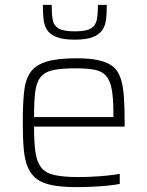

<svg xmlns="http://www.w3.org/2000/svg" viewBox="-20 -756 601 784"><path d="M292 8Q234 8 194.5 0.5Q155 -7 131 -24.5Q107 -42 94 -72Q81 -102 77 -147Q73 -192 73 -254Q73 -328 78 -378.5Q83 -429 103.5 -459.5Q124 -490 169 -504Q214 -518 293 -518Q349 -518 385 -509.5Q421 -501 442 -483.5Q463 -466 473 -435Q483 -404 486 -360Q489 -316 489 -256V-239H119Q119 -177 124.5 -136.5Q130 -96 147.5 -73Q165 -50 201.5 -41.5Q238 -33 300 -33Q326 -33 356.5 -34.5Q387 -36 416.5 -39Q446 -42 469 -46V-5Q449 -1 419.5 2Q390 5 357 6.5Q324 8 292 8ZM443 -258V-296Q443 -357 436 -393Q429 -429 412 -447.5Q395 -466 365 -471.5Q335 -477 290 -477Q232 -477 198 -470Q164 -463 146.5 -442Q129 -421 124 -382Q119 -343 119 -278H463ZM285 -594Q237 -594 210 -605Q183 -616 171.5 -635Q160 -654 157.5 -679.5Q155 -705 155 -736H191Q191 -701 195 -676.5Q199 -652 219 -640Q239 -628 285 -628Q332 -628 351.5 -640Q371 -652 375.5 -676.5Q380 -701 380 -736H416Q416 -705 413.5 -679.5Q411 -654 399 -635Q387 -616 360 -605Q333 -594 285 -594Z"/></svg>

Font: Saira Thin ExtraLight
Style: Regular
Weight: 250
Version: Version 1.101